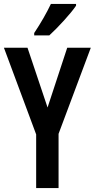

<svg xmlns="http://www.w3.org/2000/svg" viewBox="-20 -1023 482 977"><path d="M367 -994V-1003H239C218 -959 190 -909 154 -855V-843H231C275 -883 341 -955 367 -994ZM222 -476 120 -780H0L164 -339V-66H278V-342L442 -780H322Z"/></svg>

Font: Noto Sans Malayalam UI ExtraCondensed SemiBold
Style: Regular
Weight: 600
Width: 2
Designer: Jelle Bosma - Monotype Design Team
Foundry: Monotype Imaging Inc.
Version: Version 2.104